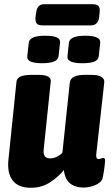

<svg xmlns="http://www.w3.org/2000/svg" viewBox="-20 -879 523 908"><path d="M126 9Q66 9 39.5 -26Q13 -61 20 -125L58 -493Q61 -525 129 -525H160Q193 -525 207.5 -517Q222 -509 220 -493L187 -176Q184 -153 191 -141.5Q198 -130 218 -130Q234 -130 249.5 -138Q265 -146 275 -156L310 -488Q314 -525 382 -525H410Q477 -525 473 -488L435 -148Q433 -127 447 -127Q453 -127 458.5 -129.5Q464 -132 469 -132Q474 -132 476 -127Q478 -122 476 -107Q475 -93 471 -67.5Q467 -42 464 -32Q456 -14 429 -3Q402 8 374 8Q336 8 311.5 -11.5Q287 -31 282 -75Q259 -45 218.5 -18Q178 9 126 9ZM369 -580Q295 -580 299 -613L306 -677Q310 -710 383 -710Q457 -710 454 -677L447 -613Q445 -596 427 -588Q409 -580 369 -580ZM179 -580Q105 -580 109 -613L116 -677Q120 -710 193 -710Q232 -710 249 -702Q266 -694 264 -677L257 -613Q253 -580 179 -580ZM179 -759Q159 -759 152.5 -769.5Q146 -780 148 -799L151 -819Q155 -859 189 -859H420Q438 -859 446 -850Q454 -841 451 -819L449 -799Q444 -759 410 -759Z"/></svg>

Font: Asap Condensed Condensed ExtraBold
Style: Italic
Weight: 800
Width: 3
Italic angle: -6°
Designer: Pablo Cosgaya
Foundry: Omnibus-Type
Version: Version 3.001; ttfautohint (v1.8.4.7-5d5b)